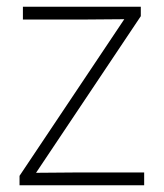

<svg xmlns="http://www.w3.org/2000/svg" viewBox="-20 -550 486 570"><path d="M38 -28 349 -493 228 -492H48V-530H398V-502L87 -37L208 -38H408V0H38Z"/></svg>

Font: Cooper Hewitt
Style: Light
Weight: 703
Designer: Village Type and Design LLC
Foundry: Cooper Hewitt Smithsonian Design Museum
Version: 1.000